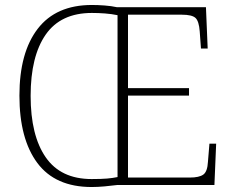

<svg xmlns="http://www.w3.org/2000/svg" viewBox="-20 -743 939 771"><path d="M348 8Q202 8 130 -88.5Q58 -185 58 -359Q58 -532 131.5 -627.5Q205 -723 349 -723Q373 -723 400 -721Q427 -719 450 -714H807L814 -548H787L782 -617Q779 -658 765 -671Q751 -684 710 -684H494V-389H739V-359H494V-30H742Q780 -30 796.5 -42Q813 -54 815 -93L821 -166H848L841 0H450Q427 3 399.5 5.5Q372 8 348 8ZM348 -24Q387 -24 410 -26Q433 -28 452 -32V-682Q428 -687 401.5 -689Q375 -691 349 -691Q224 -691 163.5 -604Q103 -517 103 -358Q103 -199 163.5 -111.5Q224 -24 348 -24Z"/></svg>

Font: Noto Serif Malayalam ExtraLight
Style: Regular
Weight: 200
Designer: Indian type Foundry, Jelle Bosma, Monotype Design Team
Foundry: Monotype Imaging Inc.
Version: Version 2.104; ttfautohint (v1.8.4.7-5d5b)